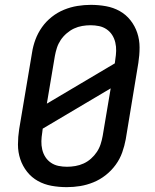

<svg xmlns="http://www.w3.org/2000/svg" viewBox="-20 -763 640 791"><path d="M255 8Q223 8 192.5 2.5Q162 -3 136 -17.5Q110 -32 91.5 -55.5Q73 -79 63.5 -107.5Q54 -136 54 -167.5Q54 -199 59 -231L112 -546Q116 -573 126 -600Q136 -627 153 -651Q170 -675 193.5 -693.5Q217 -712 244 -723Q271 -734 299 -738.5Q327 -743 354 -743Q386 -743 416.5 -737.5Q447 -732 473 -717.5Q499 -703 517.5 -679.5Q536 -656 545.5 -627.5Q555 -599 555 -567.5Q555 -536 550 -504L498 -189Q493 -162 483.5 -135Q474 -108 456.5 -84Q439 -60 415.5 -41.5Q392 -23 365 -12Q338 -1 310.5 3.5Q283 8 255 8ZM173 -336 453 -502 455 -518Q458 -536 458.5 -553.5Q459 -571 455 -588Q451 -605 442 -619Q433 -633 419 -642.5Q405 -652 388 -655.5Q371 -659 353 -659Q336 -659 318.5 -656Q301 -653 285 -645.5Q269 -638 254.5 -625.5Q240 -613 230 -598Q220 -583 214.5 -566Q209 -549 206 -532ZM256 -76Q273 -76 290.5 -79Q308 -82 324.5 -89.5Q341 -97 355 -109.5Q369 -122 379 -137Q389 -152 394.5 -169Q400 -186 403 -203L436 -399L156 -233L154 -217Q151 -199 150.5 -181.5Q150 -164 154 -147Q158 -130 167 -116Q176 -102 190 -92.5Q204 -83 221 -79.5Q238 -76 256 -76Z"/></svg>

Font: Iosevka SS04 Medium Extended
Style: Italic
Weight: 500
Width: 7
Italic angle: -9°
Monospace: yes
Designer: Belleve Invis
Foundry: Belleve Invis
Version: Version 19.0.0; ttfautohint (v1.8.4)